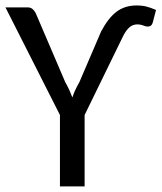

<svg xmlns="http://www.w3.org/2000/svg" viewBox="-20 -668 580 688"><path d="M283.2 -255.9V0H194.8V-255.9L-0.5 -641.6H78.1Q89.4 -641.6 96.2 -636Q103 -630.4 107.9 -621.1L213.9 -373.5Q222.2 -358.9 228.3 -345.5Q234.4 -332 239.3 -318.8Q243.7 -332.5 250 -345.9Q256.3 -359.4 264.6 -374L342.3 -555.2Q368.2 -604 397.9 -626.2Q427.7 -648.4 468.8 -648.4Q490.2 -648.4 505.6 -644.3Q521 -640.1 539.1 -632.3L527.8 -588.9Q524.4 -576.2 516.6 -574Q508.8 -571.8 500.5 -574.2Q496.1 -576.2 488.3 -578.4Q480.5 -580.6 472.2 -580.6Q454.6 -580.6 441.9 -568.4Q429.2 -556.2 418.5 -533.2Z"/></svg>

Font: Carlito
Style: Regular
Weight: 400
Designer: Lukasz Dziedzic
Foundry: tyPoland Lukasz Dziedzic
Version: Version 1.103; Beta1; all basic design good, some composites